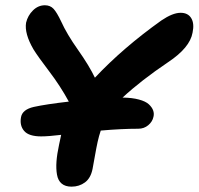

<svg xmlns="http://www.w3.org/2000/svg" viewBox="-20 -677 747 722"><path d="M134.8 -164.1Q88.4 -164.1 70.8 -184.6Q53.2 -205.1 59.1 -236.8Q64.5 -265.1 106.9 -274.9Q153.8 -285.2 238.8 -294.9Q207 -353.5 164.8 -408.9Q122.6 -464.4 106 -491.2Q71.3 -550.8 78.1 -591.8Q84.5 -618.7 104 -637.9Q123.5 -657.2 148.9 -657.2Q168.9 -657.2 181.4 -643.8Q193.8 -630.4 210 -596.2Q231.4 -548.8 273.2 -489.7Q314.9 -430.7 336.9 -384.8Q442.4 -497.1 586.9 -600.1Q629.4 -628.9 659.2 -628.9Q687 -628.9 699.2 -608.6Q711.4 -588.4 704.1 -554.2Q694.3 -497.6 611.8 -442.9Q510.3 -374.5 440.9 -310.1Q477.1 -309.6 502.4 -302.7Q527.8 -295.9 539.8 -284.7Q551.8 -273.4 555.9 -261.7Q560.1 -250 557.1 -237.8Q553.2 -219.2 537.4 -206.1Q521.5 -192.9 500 -192.9Q437.5 -192.9 358.9 -186Q352.1 -166 347.2 -143.8Q342.3 -121.6 336.9 -90.6Q331.5 -59.6 328.1 -42Q321.3 -7.3 299.6 8.8Q277.8 24.9 249 24.9Q225.6 24.9 211.9 13.4Q198.2 2 194.3 -20.3Q190.4 -42.5 192.4 -69.6Q194.3 -96.7 202.1 -132.8Q203.1 -139.6 210 -169.9Q161.6 -164.1 134.8 -164.1Z"/></svg>

Font: Shantell Sans Irregular Bouncy
Style: Bold Italic
Weight: 700
Italic angle: -11.31°
Designer: Stephen Nixon, Anya Danilova, Shantell Martin
Foundry: Arrow Type
Version: Version 1.006;[9816181b4]